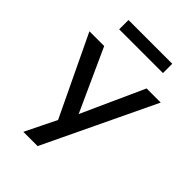

<svg xmlns="http://www.w3.org/2000/svg" viewBox="-251 -805 1095 1095"><g transform="rotate(45 296.5 -257.5)"><path d="M148 180 256 -40V25L9 -492H128L308 -96H291L470 -492H584L263 180ZM121 -620V-695H474V-620Z"/></g></svg>

Font: Nunito Sans 10pt SemiExpanded SemiBold
Style: Regular
Weight: 600
Width: 6
Designer: Vernon Adams
Foundry: Vernon Adams
Version: Version 3.101;gftools[0.9.27]